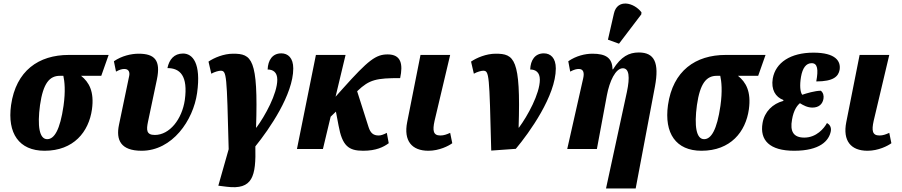

<svg xmlns="http://www.w3.org/2000/svg" viewBox="-20 -849 5137 1094"><path d="M234 10C400 10 486 -98 504 -226C518 -328 487 -381 442 -417H557L599 -536H372C200 -536 71 -446 43 -250C21 -90 88 10 234 10ZM249 -56C204 -56 192 -131 208 -250C226 -376 263 -417 321 -417H341C348 -385 354 -331 342 -246C322 -108 289 -56 249 -56Z M787 10C962 10 1081 -163 1103 -319C1127 -490 1077 -544 1023 -544C972 -544 944 -510 934 -461C1006 -461 1052 -417 1033 -279C1017 -170 947 -80 862 -80C813 -80 814 -110 823 -154L874 -396C897 -506 861 -543 770 -543C728 -543 674 -531 629 -500L641 -441C663 -453 676 -456 689 -456C716 -456 720 -434 716 -416L658 -138C640 -52 667 10 787 10Z M1271 215C1421 234 1439 155 1435 -15C1515 -114 1651 -311 1651 -459C1651 -519 1621 -545 1583 -545C1532 -545 1507 -506 1505 -453C1535 -453 1560 -438 1560 -395C1560 -315 1490 -188 1441 -122H1439C1452 -516 1414 -543 1308 -543C1255 -543 1200 -520 1168 -498L1184 -429C1203 -440 1227 -446 1237 -446C1272 -446 1272 -426 1283 1L1224 209Z M1672 0H1820L1864 -184L1894 -213L1909 -134C1930 -18 1966 10 2049 10C2123 10 2165 -11 2195 -33L2184 -92C2167 -83 2151 -77 2138 -77C2107 -77 2091 -91 2080 -125L2015 -329L2017 -331C2085 -396 2125 -404 2260 -404C2277 -483 2266 -539 2189 -539C2122 -539 2079 -507 1934 -345L1892 -298L1949 -536H1780Z M2421 10C2483 10 2537 -18 2557 -33L2545 -92C2525 -83 2509 -77 2489 -77C2448 -77 2444 -105 2456 -160L2545 -536H2376L2300 -153C2279 -47 2326 10 2421 10Z M2664 -498 2680 -429C2699 -440 2723 -446 2733 -446C2768 -446 2768 -426 2779 9L2919 -1C2997 -94 3147 -304 3147 -459C3147 -519 3117 -545 3079 -545C3028 -545 3003 -506 3001 -453C3031 -453 3056 -438 3056 -395C3056 -315 2986 -188 2937 -122H2935C2948 -516 2910 -543 2804 -543C2751 -543 2696 -520 2664 -498Z M3507 -600 3634 -767 3635 -779C3591 -836 3497 -857 3478 -772L3444 -623ZM3433 225H3602L3712 -357C3737 -492 3709 -550 3620 -550C3564 -550 3519 -527 3473 -454H3470C3469 -519 3432 -543 3356 -543C3314 -543 3263 -531 3218 -500L3229 -441C3252 -453 3265 -456 3278 -456C3305 -456 3310 -434 3303 -403L3212 0H3381L3438 -306C3453 -386 3487 -460 3529 -460C3565 -460 3570 -410 3552 -325Z M3977 10C4143 10 4229 -98 4247 -226C4261 -328 4230 -381 4185 -417H4300L4342 -536H4115C3943 -536 3814 -446 3786 -250C3764 -90 3831 10 3977 10ZM3992 -56C3947 -56 3935 -131 3951 -250C3969 -376 4006 -417 4064 -417H4084C4091 -385 4097 -331 4085 -246C4065 -108 4032 -56 3992 -56Z M4505 10C4652 10 4704 -47 4714 -102C4718 -127 4705 -141 4692 -148C4676 -118 4632 -65 4563 -65C4502 -65 4480 -99 4493 -168C4502 -222 4523 -249 4538 -261C4557 -249 4581 -236 4609 -236C4647 -236 4667 -257 4672 -286C4675 -303 4671 -321 4657 -332C4624 -332 4574 -317 4551 -309C4539 -325 4536 -363 4544 -411C4553 -462 4573 -489 4605 -489C4638 -489 4644 -454 4631 -385C4730 -385 4757 -414 4764 -451C4772 -500 4742 -549 4615 -549C4485 -549 4399 -493 4383 -401C4373 -339 4398 -296 4444 -279L4443 -274C4383 -258 4336 -213 4325 -148C4308 -50 4365 10 4505 10Z M4923 10C4985 10 5039 -18 5059 -33L5047 -92C5027 -83 5011 -77 4991 -77C4950 -77 4946 -105 4958 -160L5047 -536H4878L4802 -153C4781 -47 4828 10 4923 10Z"/></svg>

Font: Noto Serif ExtraCondensed Black
Style: Italic
Weight: 900
Width: 2
Italic angle: -12°
Designer: Monotype Design Team
Foundry: Monotype Imaging Inc.
Version: Version 2.014